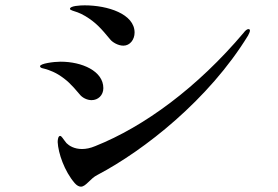

<svg xmlns="http://www.w3.org/2000/svg" viewBox="-20 -704 1040 719"><path d="M442 -533C467 -533 484 -556 484 -582C484 -652 383 -684 297 -684C280 -684 242 -682 242 -671C242 -668 246 -666 252 -664C261 -661 277 -657 299 -644C339 -620 359 -597 393 -556C400 -547 421 -533 442 -533ZM283 -5C302 -5 318 -36 345 -49C520 -141 762 -331 909 -571C913 -579 916 -585 916 -590C916 -593 914 -595 910 -595C905 -595 898 -589 893 -582C719 -376 520 -230 337 -157C318 -149 302 -146 287 -146C258 -146 239 -158 229 -168C215 -185 211 -195 205 -195C198 -195 196 -181 196 -172C198 -131 221 -63 260 -18C268 -9 276 -5 283 -5ZM323 -329C347 -329 367 -347 367 -374C367 -438 287 -473 207 -473C181 -473 130 -466 130 -456C130 -453 132 -451 137 -449C149 -446 171 -441 198 -425C230 -405 247 -388 278 -351C288 -338 306 -329 323 -329Z"/></svg>

Font: Shippori Mincho OTF SemiBold
Style: Regular
Weight: 600
Designer: FONTDASU
Foundry: FONTDASU / Google Inc. / but / Adobe
Version: Version 3.300;hotconv 1.0.109;makeotfexe 2.5.65596